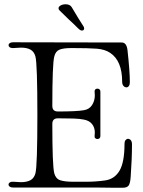

<svg xmlns="http://www.w3.org/2000/svg" viewBox="-20 -879 668 899"><path d="M41 -1Q31 -1 25.5 -5Q20 -9 20 -15Q20 -21 26.5 -25Q33 -29 43 -28Q67 -26 78 -26Q106 -26 123 -35.5Q140 -45 146 -68Q155 -104 155 -341Q155 -578 146 -614Q140 -637 123 -646.5Q106 -656 78 -656Q67 -656 43 -654H39Q30 -654 25 -658Q20 -662 20 -668Q20 -673 25.5 -677Q31 -681 41 -681L550 -680Q573 -680 577 -644Q588 -545 588 -494Q588 -483 583.5 -476.5Q579 -470 572 -470Q564 -470 558 -477Q552 -484 552 -496Q552 -595 495 -632Q471 -648 433 -651Q395 -654 315 -654Q277 -654 258.5 -646.5Q240 -639 234 -614Q225 -578 225 -383Q225 -357 251 -357Q339 -357 373 -363Q398 -367 411 -387Q424 -407 424 -433Q424 -444 423 -449V-452Q423 -458 427 -461Q431 -464 436 -464Q442 -464 446 -460.5Q450 -457 450 -450V-242Q450 -235 446 -231.5Q442 -228 436 -228Q430 -228 426 -232Q422 -236 423 -243Q424 -248 424 -259Q424 -281 411.5 -297.5Q399 -314 373 -319Q354 -323 324 -324Q294 -325 251 -325Q225 -325 225 -299Q225 -104 234 -68Q241 -42 262 -35Q283 -28 324 -28H384Q427 -28 471 -34Q516 -40 539.5 -79.5Q563 -119 563 -206Q563 -217 568 -223Q573 -229 579 -229Q587 -229 592.5 -222.5Q598 -216 598 -203Q598 -137 592 -53Q590 -21 582.5 -10.5Q575 0 555 0H509Q469 -1 339 -1ZM346 -746Q318 -774 303 -787L259 -830Q254 -835 254 -840Q254 -848 264 -853.5Q274 -859 287 -859Q308 -859 316 -845Q349 -789 370 -757Q374 -752 374 -746Q374 -736 363 -736Q356 -736 346 -746Z"/></svg>

Font: Hina Mincho
Style: Regular
Weight: 400
Designer: satsuyako
Foundry: satsuyako
Version: Version 1.100